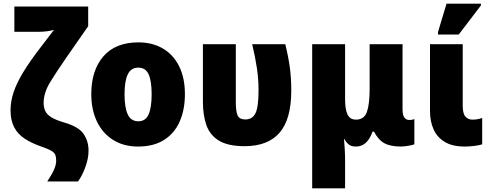

<svg xmlns="http://www.w3.org/2000/svg" viewBox="-20 -796 2698 1056"><path d="M240 202Q265 164 277 137Q289 110 289 88Q289 69 284.5 56.5Q280 44 262.5 33.5Q245 23 207 10Q155 -8 117 -32.5Q79 -57 58.5 -95Q38 -133 38 -189Q38 -238 54.5 -288Q71 -338 107.5 -398.5Q144 -459 206 -539L277 -632Q261 -627 238 -624Q215 -621 192 -621H59V-760H465V-652L344 -478Q294 -406 257 -346Q220 -286 220 -230Q220 -206 228.5 -186.5Q237 -167 261.5 -151.5Q286 -136 334 -122Q413 -99 440 -59Q467 -19 467 33Q467 75 449.5 123Q432 171 409 202Z M997 -278Q997 -193 968.5 -128Q940 -63 882.5 -26.5Q825 10 739 10Q660 10 602 -26.5Q544 -63 513 -128Q482 -193 482 -278Q482 -409 548.5 -486Q615 -563 742 -563Q817 -563 874.5 -530Q932 -497 964.5 -433Q997 -369 997 -278ZM665 -277Q665 -205 682.5 -167Q700 -129 741 -129Q781 -129 797.5 -167Q814 -205 814 -278Q814 -350 797.5 -387Q781 -424 740 -424Q701 -424 683 -387.5Q665 -351 665 -277Z M1325 8Q1235 8 1185 -22Q1135 -52 1115.5 -107Q1096 -162 1096 -236V-553H1277V-234Q1277 -183 1287 -161Q1297 -139 1329 -139Q1369 -139 1385.5 -174Q1402 -209 1402 -300Q1402 -360 1393 -421Q1384 -482 1367 -553H1549Q1567 -480 1574.5 -422Q1582 -364 1582 -298Q1582 -141 1518 -66.5Q1454 8 1325 8Z M1697 240V-553H1878V-250Q1878 -194 1891.5 -166Q1905 -138 1938 -138Q1983 -138 1998 -180.5Q2013 -223 2013 -307V-553H2194V-195Q2194 -162 2204.5 -149Q2215 -136 2231 -136Q2247 -136 2259 -141V-3Q2255 0 2241 3Q2227 6 2212 8Q2197 10 2187 10Q2128 10 2094.5 -8Q2061 -26 2037 -72H2029Q2000 10 1938 10Q1914 10 1900 0Q1886 -10 1874 -31H1872Q1874 -10 1876 22Q1878 54 1878 84V240Z M2536 10Q2468 10 2426 -15.5Q2384 -41 2364.5 -85Q2345 -129 2345 -185V-553H2525V-215Q2525 -171 2540 -154.5Q2555 -138 2578 -138Q2592 -138 2604.5 -140Q2617 -142 2632 -147V-2Q2612 4 2585 7Q2558 10 2536 10ZM2389 -606V-620L2436 -776H2625V-766L2503 -606Z"/></svg>

Font: Noto Sans SemiCondensed Black
Style: Regular
Weight: 900
Width: 4
Designer: Monotype Design Team
Foundry: Monotype Imaging Inc.
Version: Version 2.013; ttfautohint (v1.8.4.7-5d5b)